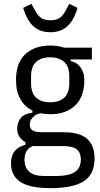

<svg xmlns="http://www.w3.org/2000/svg" viewBox="-20 -763 517 995"><path d="M470 58Q470 140 414.5 176Q359 212 243 212Q132 212 84.5 179Q37 146 37 84Q37 42 58 18Q79 -6 112 -12V-26Q92 -37 80.5 -54.5Q69 -72 69 -96Q69 -128 87.5 -151Q106 -174 148 -179V-190Q108 -210 85.5 -249.5Q63 -289 63 -349Q63 -437 111 -482Q159 -527 240 -527Q281 -527 312 -516H456V-455H346V-447Q380 -439 398.5 -412.5Q417 -386 417 -349Q417 -261 369 -216Q321 -171 240 -171Q216 -171 191 -176Q163 -171 148.5 -153.5Q134 -136 134 -118Q134 -98 148 -88Q162 -78 194 -78H307Q394 -78 432 -43Q470 -8 470 58ZM240 -233Q287 -233 313 -257Q339 -281 339 -331V-368Q339 -418 313 -442Q287 -466 240 -466Q193 -466 167 -442Q141 -418 141 -368V-331Q141 -281 167 -257Q193 -233 240 -233ZM399 63Q399 29 378 11.5Q357 -6 306 -6H149Q126 5 116.5 22Q107 39 107 65Q107 104 131 126.5Q155 149 208 149H274Q336 149 367.5 128.5Q399 108 399 63ZM241 -596Q188 -596 154 -626Q120 -656 100 -722L143 -743L161 -710Q176 -681 194 -669.5Q212 -658 241 -658Q270 -658 288 -669.5Q306 -681 321 -710L339 -743L382 -722Q362 -656 328 -626Q294 -596 241 -596Z"/></svg>

Font: IBM Plex Sans Condensed
Style: Regular
Weight: 400
Width: 3
Designer: Mike Abbink, Paul van der Laan, Pieter van Rosmalen
Foundry: Bold Monday
Version: Version 1.1